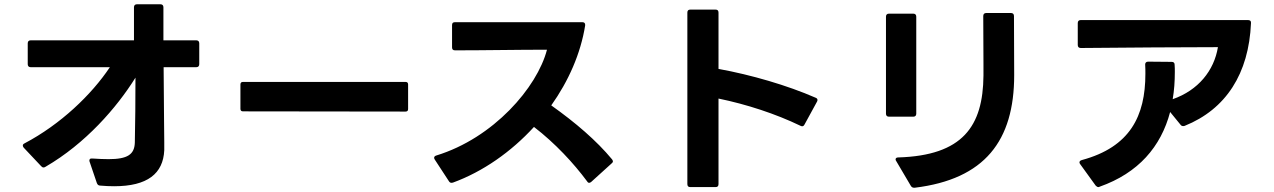

<svg xmlns="http://www.w3.org/2000/svg" viewBox="-20 -833 5970 900"><path d="M750 -129V-167C750 -201 749 -238 749 -268L747 -518H900C909 -518 914 -523 914 -532V-630C914 -639 909 -644 900 -644H746V-799C746 -808 741 -813 732 -813H622C613 -813 608 -808 608 -799V-675V-644H124C115 -644 110 -639 110 -630V-532C110 -523 115 -518 124 -518H495C409 -389 264 -250 95 -161C89 -158 87 -155 87 -151C87 -148 88 -145 91 -141L173 -54C177 -50 180 -48 184 -48C187 -48 190 -49 193 -51C381 -160 527 -328 615 -469C615 -371 614 -252 612 -164C610 -109 578 -87 489 -87C467 -87 442 -88 413 -90C404 -91 399 -88 399 -81C399 -79 399 -77 400 -75L434 25C437 33 442 37 450 37C473 39 494 40 515 40C671 40 745 -19 750 -129Z M1119 -311 1881 -310C1889 -310 1893 -314 1893 -322V-437C1893 -445 1889 -449 1881 -449H1119C1111 -449 1107 -445 1107 -437V-323C1107 -315 1111 -311 1119 -311Z M2096 24 2103 23C2243 -28 2376 -121 2483 -238C2582 -162 2669 -68 2732 17C2735 22 2738 24 2742 24C2745 24 2748 22 2751 20L2847 -67C2851 -70 2853 -73 2853 -77C2853 -80 2851 -83 2849 -86C2776 -174 2678 -258 2564 -339C2645 -453 2702 -582 2723 -714C2724 -724 2719 -729 2710 -729H2113C2103 -729 2099 -725 2099 -715V-611C2099 -602 2103 -597 2113 -597C2255 -597 2402 -600 2544 -600C2498 -423 2293 -186 2025 -104C2018 -102 2015 -98 2015 -93C2015 -91 2016 -88 2018 -85L2084 16C2087 21 2091 24 2096 24Z M3348 30V-371C3479 -344 3615 -300 3733 -243C3741 -239 3747 -241 3751 -249L3810 -357C3811 -359 3812 -362 3812 -364C3812 -369 3809 -373 3803 -375C3670 -433 3502 -482 3348 -510V-774C3348 -784 3343 -788 3334 -788H3216C3207 -788 3202 -784 3202 -774V30C3202 40 3207 44 3216 44H3334C3343 44 3348 40 3348 30Z M4275 -300V-755C4275 -764 4270 -769 4261 -769H4147C4138 -769 4133 -764 4133 -755V-300C4133 -291 4138 -286 4147 -286H4261C4270 -286 4275 -291 4275 -300ZM4178 -86C4178 -83 4179 -81 4181 -78L4250 39C4254 45 4259 47 4265 47H4268C4596 7 4734 -173 4734 -481L4733 -758C4733 -767 4728 -772 4719 -772H4603C4594 -772 4589 -767 4589 -758C4589 -684 4590 -607 4590 -533V-479C4588 -241 4493 -104 4190 -95C4182 -95 4178 -91 4178 -86Z M5830 -739H5046C5037 -739 5032 -734 5032 -725V-622C5032 -613 5037 -608 5046 -608C5278 -610 5516 -612 5689 -612C5671 -502 5597 -410 5477 -368C5484 -409 5487 -451 5487 -496C5487 -507 5487 -518 5486 -530C5486 -539 5481 -543 5472 -543L5362 -544C5353 -544 5348 -539 5348 -531C5349 -515 5349 -501 5349 -487C5349 -289 5277 -144 5052 -83C5044 -81 5040 -77 5040 -72C5040 -69 5041 -67 5043 -64L5116 37C5120 41 5124 44 5129 44C5131 44 5133 43 5135 42C5316 -22 5422 -145 5465 -308L5514 -248C5517 -244 5521 -242 5526 -242C5528 -242 5530 -242 5533 -243C5727 -321 5834 -488 5844 -725C5845 -734 5840 -739 5830 -739Z"/></svg>

Font: LINE Seed JP App_OTF Bold
Style: Regular
Weight: 700
Designer: LINE & Fontrix & Fontworks
Version: Version 1.009